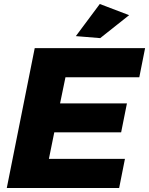

<svg xmlns="http://www.w3.org/2000/svg" viewBox="-20 -942 747 962"><path d="M577 0H14L154 -701H707L678 -555H308L281 -424H616L587 -279H252L225 -146H606ZM482 -751 360 -761 480 -922 627 -866Z"/></svg>

Font: Argentum Novus
Style: Bold Italic
Weight: 700
Designer: Julieta Ulanovsky (font) & Cristiano Sobral (main changes)
Foundry: Julieta Ulanovsky (font) & Cristiano Sobral (main changes)
Version: Version 3.00;November 27, 2020;FontCreator 13.0.0.2655 64-bi